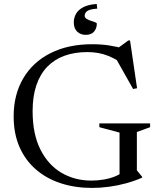

<svg xmlns="http://www.w3.org/2000/svg" viewBox="-20 -912 784 942"><path d="M651.5 -76.5 677.5 -44.5V-40.5Q640 -24 599 -12.8Q558 -1.5 515.5 4.2Q473 10 431 10Q348 10 277.8 -13Q207.5 -36 155.8 -81Q104 -126 75.5 -191.2Q47 -256.5 47 -341Q47 -447.5 93.8 -527.2Q140.5 -607 227.2 -651Q314 -695 432.5 -695Q476.5 -695 514.5 -689.2Q552.5 -683.5 591 -672.5L547.5 -668L609.5 -713.5H618L652.5 -479L633 -475.5L536 -647.5L599 -586Q556.5 -619.5 510.8 -638Q465 -656.5 409 -656.5Q347 -656.5 297.2 -638.8Q247.5 -621 212.2 -584.8Q177 -548.5 158.5 -494Q140 -439.5 140 -366.5Q140 -254.5 178.2 -178.5Q216.5 -102.5 281.8 -64.2Q347 -26 428.5 -26Q460.5 -26 491.2 -31.5Q522 -37 547.5 -47.8Q573 -58.5 588.5 -73L566.5 -23V-261.5L467.5 -288V-306.5H716.5V-288L651.5 -264.5ZM455 -795.5Q455 -773 441.5 -757Q428 -741 400 -741Q376 -741 359 -756.5Q342 -772 342 -803Q342 -823 352 -842.5Q362 -862 386.8 -875.8Q411.5 -889.5 454.5 -892.5L457 -869.5Q422.5 -867.5 409 -858.5Q395.5 -849.5 395.5 -835.5Q395.5 -825.5 404.5 -819.8Q413.5 -814 425.2 -810.2Q437 -806.5 446 -803.2Q455 -800 455 -795.5Z"/></svg>

Font: Newsreader 36pt
Style: Regular
Weight: 400
Designer: Hugues Gentile
Foundry: Production Type
Version: Version 1.003